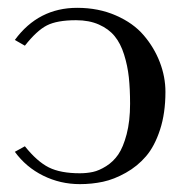

<svg xmlns="http://www.w3.org/2000/svg" viewBox="-20 -463 481 493"><path d="M185.1 -18.1Q202.6 -18.1 218.5 -21.5Q234.4 -24.9 252.7 -36.4Q271 -47.9 283.7 -66.4Q296.4 -85 305.2 -118.4Q314 -151.9 314 -196.3Q314 -234.9 310.8 -264.6Q307.6 -294.4 298.6 -323Q289.6 -351.6 274.4 -370.1Q259.3 -388.7 234.1 -399.9Q209 -411.1 175.3 -411.1Q126.5 -411.1 100.3 -397.7Q74.2 -384.3 43.9 -345.7L18.1 -360.4Q78.6 -442.9 178.2 -442.9Q232.9 -442.9 277.6 -423.3Q322.3 -403.8 349.1 -372.3Q376 -340.8 390.4 -303.2Q404.8 -265.6 404.8 -227.1Q404.8 -172.4 390.9 -129.9Q377 -87.4 355 -61.8Q333 -36.1 303 -19.3Q272.9 -2.4 244.4 3.7Q215.8 9.8 185.1 9.8Q134.8 9.8 90.8 -12Q46.9 -33.7 18.1 -73.2L43.9 -87.4Q75.2 -48.3 105.2 -33.2Q135.3 -18.1 185.1 -18.1Z"/></svg>

Font: Libertinage
Style: f
Weight: 400
Designer: OSP
Foundry: OSP
Version: Version 1.0; 2008; OFL relea